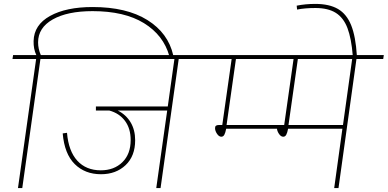

<svg xmlns="http://www.w3.org/2000/svg" viewBox="-20 -963 1985 983"><path d="M867 -680 847 -676Q817 -783 717 -844.5Q617 -906 454 -906Q325 -906 250 -863.5Q175 -821 175 -746Q175 -713 189 -681H285L282 -661H187L94 0H72L165 -661H44L47 -681H166Q151 -712 152 -753Q154 -836 236.5 -881.5Q319 -927 454 -927Q628 -927 734.5 -860.5Q841 -794 867 -680Z M1031 -661H895L802 0H780L836 -397H583Q625 -376 648.5 -337Q672 -298 672 -245Q672 -164 623 -117.5Q574 -71 497 -71Q415 -71 362.5 -123Q310 -175 301 -280L323 -283Q331 -189 376 -140Q421 -91 496 -91Q564 -91 606.5 -132.5Q649 -174 649 -246Q649 -305 620 -344Q591 -383 540 -397H471V-418H839L873 -661H266L269 -681H1034Z M1426 -323 1424 -304H1138Q1134 -283 1128.5 -273Q1123 -263 1113 -263Q1101 -263 1091 -278Q1081 -293 1081 -307Q1081 -316 1086 -319.5Q1091 -323 1101 -323H1118L1166 -661H1007L1010 -681H1391L1388 -661H1188L1140 -323Z M1942 -661H1805L1713 0H1691L1733 -304H1455Q1451 -283 1445.5 -273Q1440 -263 1430 -263Q1418 -263 1408 -278Q1398 -293 1398 -307Q1398 -316 1403 -319.5Q1408 -323 1418 -323H1435L1483 -661H1324L1327 -681H1945ZM1783 -661H1505L1457 -323H1736Z M1595 -922Q1541 -922 1501 -914L1499 -934Q1544 -943 1594 -943Q1666 -943 1710.5 -917Q1755 -891 1778 -833.5Q1801 -776 1807 -679H1786Q1779 -766 1759 -819Q1739 -872 1699.5 -897Q1660 -922 1595 -922Z"/></svg>

Font: FiraGO Thin
Style: Italic
Weight: 100
Italic angle: -8°
Designer: bBox Type GmbH
Foundry: bBox Type GmbH
Version: Version 1.001